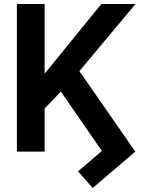

<svg xmlns="http://www.w3.org/2000/svg" viewBox="-20 -747 749 946"><path d="M199.9 -727.3H63.2V0H199.9V-212.4L279.8 -295.8L481.9 -3.2L364.3 97.3L436.8 179L646.7 0L371.1 -396.7L647.7 -727.3H479.4L199.9 -383.9Z"/></svg>

Font: Margiela Sans Semi Bold
Style: Regular
Weight: 600
Designer: Stefan Endress, Andreas Faust
Version: Version 1.100;FEAKit 1.0